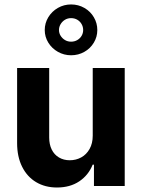

<svg xmlns="http://www.w3.org/2000/svg" viewBox="-20 -836 637 863"><path d="M396.8 -530.3H540.6V0H402.3V-95.9H396.5Q377.6 -48.5 336.1 -20.8Q294.7 6.8 235.9 6.8Q182.9 6.8 142.4 -17.3Q101.9 -41.4 79.4 -86.6Q56.9 -131.8 56.9 -192.8V-530.3H201.1V-218Q201.1 -187 212.4 -163.9Q223.8 -140.8 244.9 -128.3Q266 -115.7 293.7 -115.7Q321.5 -115.7 345 -128.5Q368.5 -141.3 382.7 -166.5Q396.8 -191.8 396.8 -226.1ZM181.1 -701Q181.1 -732.1 197.1 -758.5Q213.2 -785 240.3 -800.5Q267.5 -816 299.5 -816Q332 -816 359.1 -800.5Q386.3 -785 401.8 -758.5Q417.4 -732.1 417.4 -701Q417.4 -670.4 401.8 -644.4Q386.3 -618.3 359.3 -603Q332.4 -587.6 299.5 -587.6Q267.5 -587.6 240.3 -603Q213.2 -618.3 197.1 -644.4Q181.1 -670.4 181.1 -701ZM353.8 -701Q353.8 -715.2 346.9 -727.5Q340 -739.8 327.6 -747.2Q315.1 -754.5 299.5 -754.5Q284.2 -754.5 272.1 -747.2Q259.9 -739.8 252.5 -727.5Q245.1 -715.2 245.1 -701Q245.1 -687.1 252.5 -675.2Q259.9 -663.3 272.1 -656Q284.2 -648.7 299.5 -648.7Q315.1 -648.7 327.6 -656Q340 -663.3 346.9 -675.2Q353.8 -687.1 353.8 -701Z"/></svg>

Font: Pretendard Std Variable
Style: Regular
Weight: 400
Designer: Base glyphs from Inter by Rasmus Andersson; Hangeul glyphs from Noto Sans CJK(Source Han Sans) by Jang Soo-young and Kan
Foundry: Kil Hyung-jin
Version: Version 1.309;Glyphs 3.2 (3225)